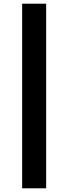

<svg xmlns="http://www.w3.org/2000/svg" viewBox="-20 -805 368 1040"><path d="M230 -785V215H100V-785Z"/></svg>

Font: Venryn Sans SemiBold
Style: Regular
Weight: 600
Designer: Owen Earl, indestructible type* (font) & Cristiano Sobral (main changes)
Version: Version 3.60;October 28, 2020;FontCreator 13.0.0.2681 64-bit